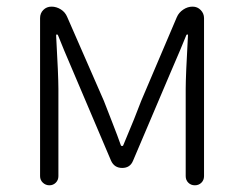

<svg xmlns="http://www.w3.org/2000/svg" viewBox="-20 -553 728 573"><path d="M99.6 -27.3V-499Q99.6 -513.7 109.4 -523.4Q119.1 -533.2 133.8 -533.2Q148.4 -533.2 161.6 -524.9Q174.8 -516.6 180.7 -502L290 -252Q295.9 -236.3 314 -190.4Q332 -144.5 340.8 -119.1Q341.8 -117.2 344.2 -117.2Q346.7 -117.2 347.7 -119.1Q384.8 -207 401.4 -252L507.8 -502Q513.7 -515.6 526.9 -524.4Q540 -533.2 554.7 -533.2Q569.3 -533.2 579.1 -522.9Q588.9 -512.7 588.9 -499V-27.3Q588.9 -15.6 581.1 -7.8Q573.2 0 561.5 0Q549.8 0 542 -7.8Q534.2 -15.6 534.2 -27.3V-288.1Q534.2 -326.2 541 -448.2Q541 -450.2 539.1 -450.2Q537.1 -450.2 536.1 -448.2Q523.4 -416 488.3 -335L377 -73.2Q368.2 -51.8 344.7 -51.8Q321.3 -51.8 311.5 -73.2L200.2 -335Q167 -412.1 153.3 -447.3Q152.3 -450.2 149.9 -450.2Q147.5 -450.2 147.5 -447.3Q154.3 -326.2 154.3 -288.1V-27.3Q154.3 -15.6 146.5 -7.8Q138.7 0 127.4 0Q116.2 0 107.9 -7.8Q99.6 -15.6 99.6 -27.3Z"/></svg>

Font: Gen Jyuu Gothic P Light
Style: Regular
Weight: 200
Designer: [Source Han Sans]
Ryoko NISHIZUKA  (kana & ideographs); Paul D. Hunt (Latin, Greek & Cyrillic); Wenlong ZHANG  (bopomofo
Version: Version 1.002.20150607